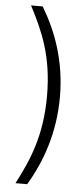

<svg xmlns="http://www.w3.org/2000/svg" viewBox="-58 -807 399 919"><g transform="rotate(5 141.0 -348.0)"><path d="M53 79H109C177 -34 229 -178 229 -350C229 -522 177 -662 109 -775H53C114 -658 167 -541 167 -350C167 -159 114 -38 53 79Z"/></g></svg>

Font: Maitree Light
Style: Regular
Weight: 300
Designer: CadsonDemak Team
Foundry: CadsonDemak
Version: Version 1.000;PS 001.000;hotconv 1.0.88;makeotf.lib2.5.64775